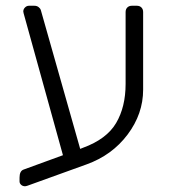

<svg xmlns="http://www.w3.org/2000/svg" viewBox="-20 -591 596 668"><path d="M478 -549V-279Q478 -195 424 -123Q370 -51 281 -19L76 55Q70 57 67 57Q59 57 53.5 52Q48 47 48 40V27Q48 4 62 -1L199 -51L66 -531Q61 -548 61 -551Q61 -559 67 -565Q73 -571 81 -571H99Q108 -571 114 -566.5Q120 -562 122 -556L259 -73L269 -77Q351 -107 384 -163Q417 -219 417 -299V-549Q417 -559 423 -565Q429 -571 439 -571H456Q466 -571 472 -565Q478 -559 478 -549Z"/></svg>

Font: Rubik
Style: Regular
Weight: 300
Designer: Hubert & Fischer
Foundry: Hubert & Fischer
Version: Version 1.100